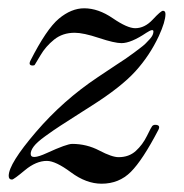

<svg xmlns="http://www.w3.org/2000/svg" viewBox="-20 -433 444 463"><path d="M225 10Q188 10 151 -17.5Q114 -45 93 -45Q67 -45 40 -22.5Q13 0 9 0Q1 0 1 -9Q1 -38 66.5 -114.5Q132 -191 216 -247Q224 -252 238.5 -262Q253 -272 261 -277Q269 -282 281.5 -290.5Q294 -299 300.5 -304Q307 -309 316.5 -316Q326 -323 331 -328Q336 -333 341 -338.5Q346 -344 348 -348.5Q350 -353 350 -357Q350 -365 333 -354Q296 -329 273 -329Q256 -329 218.5 -341.5Q181 -354 160 -354Q131 -354 110.5 -337.5Q90 -321 77.5 -299.5Q65 -278 64 -277Q63 -275 59 -275Q48 -275 53 -286Q92 -363 122 -388Q152 -413 183 -413Q217 -413 252 -389Q287 -365 306 -365Q329 -365 348.5 -386Q368 -407 373 -407Q379 -407 379 -399Q379 -381 363 -346Q341 -299 306.5 -261Q272 -223 201 -178Q193 -173 179 -164Q143 -141 126 -130Q109 -119 89 -104.5Q69 -90 61.5 -80Q54 -70 54 -62Q54 -46 93 -64Q141 -86 154 -86Q189 -86 219.5 -70Q250 -54 266 -54Q291 -54 307.5 -69Q324 -84 334.5 -105.5Q345 -127 347 -129Q350 -132 354 -132Q368 -132 362 -120Q324 -47 295.5 -18.5Q267 10 225 10Z"/></svg>

Font: HK Venetian
Style: Italic
Weight: 400
Italic angle: -12°
Version: Version 1.000;PS 001.000;hotconv 1.0.88;makeotf.lib2.5.64775